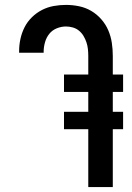

<svg xmlns="http://www.w3.org/2000/svg" viewBox="-20 -763 540 783"><path d="M340 0V-236H241V-307H340V-388H241V-459H340V-535Q340 -549 338.5 -563Q337 -577 332.5 -590.5Q328 -604 320.5 -616.5Q313 -629 302 -638Q291 -647 277 -651Q263 -655 249 -655Q230 -655 211.5 -647.5Q193 -640 181 -625Q169 -610 163.5 -590.5Q158 -571 158 -552V-548H58V-555Q58 -580 63.5 -605Q69 -630 80.5 -652.5Q92 -675 110.5 -693Q129 -711 151.5 -722.5Q174 -734 199 -738.5Q224 -743 249 -743Q276 -743 302.5 -737.5Q329 -732 352 -718.5Q375 -705 393 -684.5Q411 -664 421.5 -639.5Q432 -615 436 -588.5Q440 -562 440 -535V-459H482V-388H440V-307H482V-236H440V0Z"/></svg>

Font: Iosevka Semibold
Style: Regular
Weight: 600
Monospace: yes
Designer: Belleve Invis
Foundry: Belleve Invis
Version: Version 33.2.3; ttfautohint (v1.8.4)